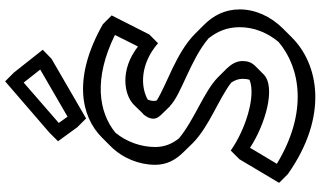

<svg xmlns="http://www.w3.org/2000/svg" viewBox="-276 -952 1277 766"><g transform="rotate(-90 363.0 -568.5)"><path d="M157 -210C248 -150 399 -105 450 -156L485 -191L486 -192C497 -204 503 -219 503 -240C503 -264 491 -284 473 -303L438 -338L437 -339C382 -393 269 -432 195 -493C173 -520 160 -551 160 -588C160 -644 180 -702 217 -747C299 -814 432 -835 607 -749L561 -657C469 -729 369 -714 328 -673L293 -637H292C280 -624 273 -610 273 -595C273 -584 279 -575 288 -565L323 -529H324C370 -484 506 -449 593 -376C621 -341 638 -302 638 -251C638 -196 617 -141 579 -96C475 -8 297 21 93 -103ZM146 -287 111 -252 17 -94 52 -59C285 105 491 63 597 -43L632 -78C681 -127 709 -189 709 -251C709 -311 684 -357 647 -394L612 -429C536 -505 409 -542 346 -582C344 -586 344 -590 344 -595C344 -603 346 -611 349 -618C400 -647 491 -649 574 -577L609 -612L685 -762L650 -797C439 -917 283 -886 198 -801L163 -766C115 -718 89 -652 89 -588C89 -542 109 -506 140 -475L175 -439C240 -374 352 -335 417 -285C426 -271 432 -257 432 -240C432 -229 431 -220 428 -212C362 -185 226 -230 146 -287ZM256 -973 417 -1113 469 -1047 281 -938ZM218 -1011 183 -976 239 -899 274 -864 512 -1002 548 -1037 457 -1152 422 -1187Z"/></g></svg>

Font: Hussar Press
Style: Bold
Weight: 700
Foundry: Cannot Into Space Fonts
Version: Version 1.43